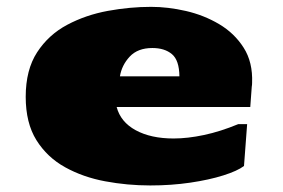

<svg xmlns="http://www.w3.org/2000/svg" viewBox="-20 -531 839 569"><path d="M425.3 18.6Q357.4 18.6 291.7 6.3Q226.1 -5.9 172.9 -35.4Q119.6 -64.9 87.9 -115.7Q56.2 -166.5 56.2 -244.1Q56.2 -324.2 90.1 -376.2Q124 -428.2 179.2 -457.5Q234.4 -486.8 299.8 -498.8Q365.2 -510.7 427.7 -510.7Q477.5 -510.7 530.8 -498.5Q584 -486.3 629.4 -459.5Q674.8 -432.6 702.1 -389.6Q729.5 -346.7 727.1 -285.2Q727.1 -279.3 726.1 -273.9L721.7 -213.9H325.7Q337.4 -169.4 382.3 -145Q427.2 -120.6 494.6 -120.6Q536.1 -120.6 584.5 -130.9Q632.8 -141.1 686 -163.1H712.4L703.1 -39.1Q683.6 -24.4 641.8 -11.2Q600.1 2 543.9 10.3Q487.8 18.6 425.3 18.6ZM511.7 -304.7Q511.2 -352.5 489.5 -370.6Q467.8 -388.7 431.6 -388.7Q388.2 -388.7 364.5 -363.3Q340.8 -337.9 335.4 -304.7Z"/></svg>

Font: Seymour One
Style: Regular
Weight: 400
Designer: Vernon Adams
Foundry: Vernon Adams
Version: Version 1.100; ttfautohint (v1.8.4.7-5d5b);gftools[0.9.33]